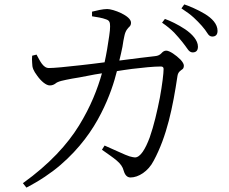

<svg xmlns="http://www.w3.org/2000/svg" viewBox="-20 -802 1040 872"><path d="M398 -728V-749C418 -754 447 -761 467 -761C480 -761 506 -754 531 -742C555 -730 575 -715 575 -699C575 -692 573 -686 569 -682C561 -674 550 -664 545 -639C542 -626 539 -610 536 -589C532 -568 527 -548 522 -527C556 -531 587 -535 616 -539C645 -542 667 -545 684 -547C697 -548 707 -553 714 -561C720 -568 727 -572 735 -572C750 -572 779 -552 800 -531C810 -520 815 -511 815 -504C815 -497 813 -491 809 -488C800 -481 789 -476 786 -457C765 -316 738 -183 678 -72C653 -23 608 4 573 4C558 4 548 -6 542 -26C533 -63 500 -81 443 -122L455 -141C476 -132 498 -122 520 -112C542 -102 558 -95 568 -92C579 -89 588 -87 593 -87C617 -87 640 -124 660 -178C679 -232 694 -297 706 -358C717 -418 723 -469 723 -489C723 -496 719 -500 711 -500C678 -500 628 -495 579 -489C554 -486 532 -482 511 -479C499 -431 478 -363 439 -287C400 -210 342 -128 255 -53C212 -16 160 19 100 50L84 30C205 -57 286 -146 339 -232C392 -318 423 -398 443 -469C422 -466 399 -462 375 -457C350 -452 328 -448 308 -445C267 -437 243 -433 231 -422C224 -417 216 -414 206 -414C189 -414 166 -434 149 -458C132 -481 126 -494 126 -517C125 -528 125 -539 126 -549L146 -554C161 -527 175 -493 202 -493C225 -493 279 -498 348 -506C383 -510 418 -514 455 -519C463 -555 471 -602 476 -639C479 -658 480 -672 480 -682C480 -701 477 -709 462 -714C445 -721 417 -725 398 -728ZM716 -699 729 -716C752 -708 788 -691 821 -669C853 -647 879 -619 879 -590C879 -573 871 -564 855 -564C846 -564 839 -569 832 -579C819 -598 799 -624 771 -654C756 -669 738 -684 716 -699ZM804 -764 817 -782C840 -774 877 -759 910 -739C943 -719 968 -693 968 -662C968 -645 960 -636 944 -636C935 -636 928 -641 922 -651C910 -671 887 -697 860 -722C846 -735 827 -749 804 -764Z"/></svg>

Font: CJK Symbols
Style: Regular
Weight: 400
Designer: Ryoko NISHIZUKA 西塚涼子 (kana & ideographs); Frank Grießhammer (serif-style Latin); Paul D. Hunt (sans serif–style Latin); 
Foundry: Unicode
Version: Version 2.000;hotconv 1.1.0;makeotfexe 2.6.0